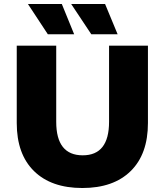

<svg xmlns="http://www.w3.org/2000/svg" viewBox="-20 -929 826 963"><path d="M64 -312V-700H262V-318Q262 -150 395 -150Q527 -150 527 -318V-700H722V-312Q722 -156 635.5 -71Q549 14 393 14Q237 14 150.5 -71Q64 -156 64 -312ZM120 -909H290L352 -757H220ZM337 -909H507L570 -757H438Z"/></svg>

Font: Idrija
Style: Regular
Weight: 800
Designer: Julieta Ulanovsky
Foundry: Julieta Ulanovsky
Version: Version 7.200